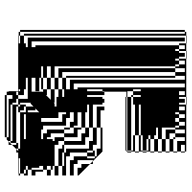

<svg xmlns="http://www.w3.org/2000/svg" viewBox="-19 -723 800 802"><g transform="rotate(90 381.0 -322.0)"><path d="M121 -662V-678H113V-662ZM361 -694V-670H377V-694ZM313 -646V-694H297V-654H305V-646ZM313 -630V-646H305V-630ZM121 -646V-662H113V-646ZM609 -510V-518H545V-510ZM121 -438V-454H113V-438ZM153 -318H137V-350H153ZM153 -286H137V-318H153ZM329 -694V-230H353V-246H345V-694ZM153 -190H137V-222H153ZM153 -222H137V-254H153ZM641 -286V-318H633V-326H601V-342H513V-350H425V-358H441V-350H613L653 -310H665V-298L713 -250V-246H681V-262H665V-298L653 -310H649V-246H665V-230H713V-214H649V-230H633V-286H617V-310H609V-318H633V-286ZM353 -190V-182H385V-190ZM265 -166V-270H257V-150H305V-134H353V-118H377V-114L397 -134H353V-150H305V-166ZM361 -70H305V-54H363V-100L365 -102H353V-118H305V-134H257V-118H305V-102H353V-94H305V-102H257V-94H305V-86H361ZM441 -38H449V-86L433 -70H441ZM113 -22V-6H129V0H161V-6H129V-22ZM633 -6H641V0H617V-14H633ZM377 10V2H363V10ZM417 2H425V10H417ZM153 -638H137V-670H153ZM185 -694H169V-670H185V-654H193V-670H185ZM121 -630V-646H113V-630ZM425 -694V-670H449V-654H457V-670H441V-694ZM457 -694V-670H473V-654H489V-670H473V-694ZM121 -614V-630H113V-614ZM313 -614V-630H305V-614ZM121 -598V-614H113V-598ZM313 -598V-614H305V-598ZM153 -606H137V-638H153ZM313 -582V-598H305V-582ZM121 -566V-582H113V-566ZM121 -582V-598H113V-582ZM313 -566V-582H305V-566ZM313 -550V-566H305V-550ZM153 -574H137V-606H153ZM153 -542H137V-574H153ZM121 -550V-566H113V-550ZM121 -534V-550H113V-534ZM313 -534V-550H305V-534ZM121 -518V-534H113V-518ZM313 -518V-534H305V-526H297V-654H281V-694H265V-654H281V-526H305V-518ZM121 -502V-518H113V-502ZM313 -502V-518H305V-502ZM313 -486V-502H305V-486ZM153 -510H137V-542H153ZM121 -470V-486H113V-470ZM121 -486V-502H113V-486ZM313 -470V-486H305V-470ZM313 -454V-470H305V-454ZM153 -478H137V-510H153ZM153 -446H137V-478H153ZM121 -454V-470H113V-454ZM313 -438V-454H305V-438ZM313 -422V-438H305V-422ZM121 -422V-438H113V-422ZM121 -406V-422H113V-406ZM313 -406V-422H305V-406ZM313 -390V-406H305V-398H297V-526H265V-654H257V-670H249V-694H233V-670H249V-654H257V-526H281V-398H305V-390ZM153 -414H137V-446H153ZM121 -374V-390H113V-374ZM121 -390V-406H113V-390ZM313 -374V-390H305V-374ZM313 -358V-374H305V-358ZM153 -382H137V-414H153ZM153 -350H137V-382H153ZM121 -358V-374H113V-358ZM121 -342V-358H113V-342ZM313 -342V-358H305V-342ZM121 -326V-342H113V-326ZM313 -326V-342H305V-326ZM121 -310V-326H113V-310ZM313 -310V-326H305V-310ZM313 -294V-310H305V-294ZM121 -278V-294H113V-278ZM121 -294V-310H113V-294ZM313 -278V-294H305V-278ZM305 -270H297V-398H265V-526H257V-398H281V-270H305V-262H313V-278H305ZM353 -286H361V-350H353ZM153 -254H137V-286H153ZM361 -358V-350H377V-286H385V-350H363V-358ZM121 -262V-278H113V-262ZM313 -246V-262H305V-246ZM121 -246V-262H113V-246ZM121 -230V-246H113V-230ZM313 -230V-246H305V-230ZM313 -230H305V-214H313ZM121 -214V-230H113V-214ZM489 -230H449V-214H473V-198H505V-190H513V-214H489ZM121 -182V-198H113V-182ZM121 -198V-214H113V-198ZM305 -214V-198H353V-214ZM121 -166V-182H113V-166ZM153 -158H137V-190H153ZM713 -198V-182H673V-190H617V-198H601V-294H569V-310H513V-326H425V-350H393V-358H409V-350H441V-342H513V-326H585V-310H609V-286H617V-214H633V-198ZM121 -150V-166H113V-150ZM121 -134V-150H113V-134ZM153 -126H137V-158H153ZM281 -182H305V-166H353V-150H409V-146L413 -150H425V-158H385V-166H353V-182H305V-198H297V-270H265V-398H257V-270H281ZM121 -118V-134H113V-118ZM521 -214V-190H537V-134H553V-118H561V-142H569V-150H553V-190H537V-230H513V-262H449V-246H505V-230H513V-214ZM121 -86V-102H113V-86ZM121 -102V-118H113V-102ZM521 -118V-190H505V-102H521V-94H561V-102H537V-118ZM473 -166V-94H489V-182H457V-198H449V-166ZM153 -94H137V-126H153ZM153 -62H137V-94H153ZM121 -70V-86H113V-70ZM121 -54V-70H113V-54ZM153 -54V-62H137V-54ZM121 -38V-54H113V-38ZM121 -38H113V-22H121ZM417 2H393V-30H409V-6H417ZM361 -6H353V0H361ZM377 10V26H363V10ZM577 34H569V26H417V10H577V26H585V10H577V2H601V10H603L585 28V42H571L585 28V26H577ZM113 0V-6H105V-694H113V-678H121V-694H113V-700H129V-22H161V-30H177V-38H137V-54H177V-70H169V-670H137V-694H153V-670H161V-700H129V-702H161V-700H193V-670H225V-654H233V-670H201V-694H217V-670H225V-700H193V-702H225V-700H385V-670H393V-694H409V-670H417V-700H385V-702H417V-700H613V-694H617V-678H613V-694H585V-678H613V-662H617V-646H613V-662H569V-694H553V-654H561V-646H613V-630H617V-614H613V-630H561V-646H553V-654H537V-694H521V-654H537V-630H561V-614H613V-598H617V-582H613V-598H561V-614H521V-654H513V-670H505V-694H489V-670H505V-654H513V-598H561V-582H613V-566H617V-550H613V-566H561V-582H513V-574H545V-566H561V-550H613V-534H617V-518H613V-534H609V-542H561V-550H545V-542H561V-534H609V-518H613V-502H617V-486H613V-502H545V-510H417V-502H545V-486H613V-470H617V-454H613V-470H609V-478H545V-486H417V-478H385V-510H377V-478H385V-470H609V-454H613V-450H609V-446H385V-450H609V-454H385V-470H377V-478H361V-510H353V-478H361V-454H385V-450H363V-358H377V-350H417V-310H513V-294H553V-278H585V-190H617V-182H673V-166H713V-150H673V-166H601V-182H585V-190H569V-262H537V-278H513V-294H417V-286H449V-278H513V-262H521V-246H553V-190H569V-166H585V-150H673V-142H689V-134H713V-118H689V-134H673V-118H689V-102H697V-70H713V-54H689V-102H673V-86H681V-54H689V-38H713V-22H705V-30H689V-38H673V-30H689V-22H705V-6H713V0H705V2H641V0H705V-6H641V2H617V10H603L611 2H601V-6H449V-22H561V-30H457V-22H449V-30H425V-62L413 -50H409V-30H425V-22H441V-6H449V2H425V-6H417V-30H393V-38H305V-30H353V-22H377V2H393V10H409V26H417V34H569V42H571L563 50H553V42H393V26H377V42H363V26H377V50H553V58H377V50H363V42H361V2H129V0Z"/></g></svg>

Font: Rubik Broken Fax
Style: Regular
Weight: 400
Designer: Hubert and Fischer, NaN
Foundry: Hubert and Fischer, NaN
Version: Version 2.201